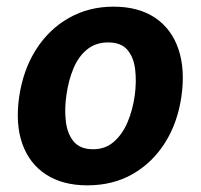

<svg xmlns="http://www.w3.org/2000/svg" viewBox="-20 -547 604 577"><path d="M242.5 10Q168.5 10 118.5 -22.5Q68.5 -55 47.2 -114.5Q26 -174 37.5 -255.5Q49.5 -337 88.2 -398Q127 -459 187 -493Q247 -527 321 -527Q396 -527 445.8 -493.8Q495.5 -460.5 516.2 -399.5Q537 -338.5 525 -255.5Q513.5 -177.5 475.8 -117.8Q438 -58 378.8 -24Q319.5 10 242.5 10ZM260 -98.5Q296.5 -98.5 322.2 -121Q348 -143.5 363.5 -180.2Q379 -217 385 -260.5Q390.5 -301.5 386.2 -338Q382 -374.5 363 -397Q344 -419.5 305 -419.5Q267.5 -419.5 241.5 -398.2Q215.5 -377 200.5 -340.8Q185.5 -304.5 179.5 -260.5Q173.5 -220 177.8 -182.8Q182 -145.5 201.2 -122Q220.5 -98.5 260 -98.5Z"/></svg>

Font: Public Sans Thin
Style: Bold Italic
Weight: 700
Italic angle: -8°
Version: Version 2.001